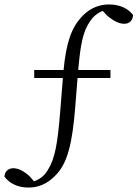

<svg xmlns="http://www.w3.org/2000/svg" viewBox="-42 -735 619 864"><path d="M112 -384H241L229 -234C217 -88 206 -21 172 32C159 54 139 71 111 81L92 59C65 34 40 22 18 22C-7 22 -21 39 -22 60C-1 88 35 109 86 109C127 109 169 95 208 54C262 0 283 -90 296 -246L307 -384H455V-420H310C320 -532 330 -591 363 -639C376 -659 395 -676 420 -686L442 -663C470 -640 494 -628 517 -628C543 -628 555 -645 557 -667C537 -694 501 -715 449 -715C408 -715 366 -701 330 -664C277 -610 256 -539 244 -420H112Z"/></svg>

Font: Noto Serif TC Light
Style: Regular
Weight: 300
Designer: Ryoko NISHIZUKA 西塚涼子 (kana & ideographs); Frank Grießhammer (Latin, Greek & Cyrillic); Wenlong ZHANG 张文龙 (bopomofo); San
Foundry: Adobe
Version: Version 2.001;hotconv 1.1.0;makeotfexe 2.6.0